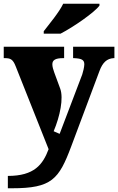

<svg xmlns="http://www.w3.org/2000/svg" viewBox="-23 -786 632 1027"><path d="M211 -606H301C371 -642 484 -721 509 -756V-766H315C294 -721 240 -657 211 -619ZM19 221H42C254 221 292 173 358 -3L509 -406C526 -452 549 -473 585 -475H589V-536H368V-475H373C412 -473 428 -467 428 -442C428 -429 421 -399 417 -388L296 -70L264 -84C298 -164 318 -261 299 -312L267 -399C262 -413 257 -429 257 -442C257 -464 272 -475 315 -475H320V-536H-3V-475H2C32 -475 46 -470 61 -431L237 12C206 94 161 155 19 155Z"/></svg>

Font: UArctic Serif Black
Style: Regular
Weight: 900
Designer: Customization by Puisto advertising & original work Monotype Design Team
Foundry: Monotype Imaging Inc.
Version: Version 2.004